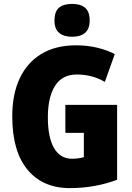

<svg xmlns="http://www.w3.org/2000/svg" viewBox="-20 -957 677 987"><path d="M316 -418H582V-33Q527 -12 465.5 -1Q404 10 339 10Q200 10 121.5 -84.5Q43 -179 43 -359Q43 -473 81.5 -554.5Q120 -636 193 -680Q266 -724 371 -724Q430 -724 481 -711.5Q532 -699 570 -679L519 -536Q454 -574 375 -574Q299 -574 262.5 -515Q226 -456 226 -354Q226 -250 258 -195.5Q290 -141 350 -141Q382 -141 411 -149V-274H316ZM351 -937Q394 -937 417.5 -917Q441 -897 441 -852Q441 -808 417 -788Q393 -768 351 -768Q308 -768 284 -788Q260 -808 260 -852Q260 -897 283 -917Q306 -937 351 -937Z"/></svg>

Font: Noto Sans Telugu Condensed Black
Style: Regular
Weight: 900
Width: 3
Designer: Jelle Bosma - Monotype Design Team
Foundry: Monotype Imaging Inc.
Version: Version 2.005; ttfautohint (v1.8.4.7-5d5b)